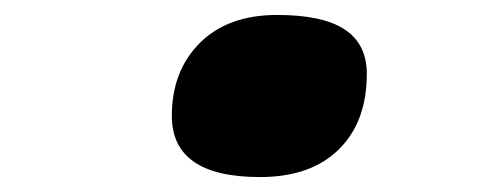

<svg xmlns="http://www.w3.org/2000/svg" viewBox="-20 -459 654 257"><path d="M471 -360Q471 -296 433.5 -259Q396 -222 328 -222Q269 -222 239.5 -242.5Q210 -263 210 -304Q210 -364 247.5 -401.5Q285 -439 351 -439Q412 -439 441.5 -419.5Q471 -400 471 -360Z"/></svg>

Font: Intel One Mono
Style: Bold Italic
Weight: 700
Italic angle: -16°
Monospace: yes
Designer: Fred Shallcrass
Foundry: Frere-Jones Type LLC
Version: Version 1.400;hotconv 1.1.0;makeotfexe 2.6.0;FJTRelease1.4